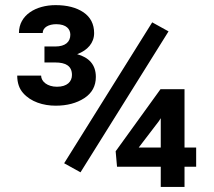

<svg xmlns="http://www.w3.org/2000/svg" viewBox="-20 -737 842 757"><path d="M580.1 -648.9 232.9 -93.3 297.4 -57.6 644.5 -613.3ZM707.5 -155.3V-385.3H612.8L436 -140.6L441.4 -79.6H613.8V0H707.5V-79.6H753.4V-155.3ZM606 -258.8 613.8 -271V-155.3H526.9ZM197.8 -490.7C238.8 -490.7 263.7 -477.1 263.7 -441.4C263.7 -415.5 245.1 -395 204.6 -395C167 -395 142.1 -415.5 142.1 -439H47.9C47.9 -410.6 55.7 -387.7 70.8 -370.6C101.1 -335.4 150.9 -320.3 199.2 -320.3C244.1 -320.3 281.7 -330.1 312.5 -350.1C342.8 -370.1 357.9 -397.9 357.9 -433.6C357.9 -482.4 330.6 -510.3 284.2 -523.4C325.2 -538.6 351.1 -567.9 351.1 -606.4C351.1 -642.1 336.9 -669.4 309.1 -688.5C280.8 -707.5 244.1 -716.8 199.2 -716.8C122.1 -716.8 54.7 -678.2 54.7 -606.9H148.4C148.4 -628.9 171.9 -641.6 201.7 -641.6C242.2 -641.6 257.3 -621.6 257.3 -600.1C257.3 -572.3 238.3 -553.7 197.8 -553.7H155.3V-490.7Z"/></svg>

Font: Vazirmatn SemiBold
Style: Regular
Weight: 600
Designer: Saber Rastikerdar
Foundry: Saber Rastikerdar
Version: Version 33.003